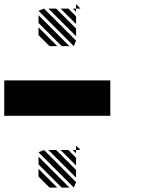

<svg xmlns="http://www.w3.org/2000/svg" viewBox="-20 -879 707 905"><path d="M338.5 -156.2 322.9 -171.9H338.5ZM338.5 -99 265.6 -171.9H302.1L338.5 -135.4ZM338.5 -41.7 208.3 -171.9H244.8L338.5 -78.1ZM328.1 5.2 161.5 -161.5 187.5 -171.9 338.5 -20.8ZM270.8 5.2 161.5 -104.2V-140.6L307.3 5.2ZM213.5 5.2 161.5 -46.9V-83.3L250 5.2ZM338.5 -822.9 322.9 -838.5H338.5ZM338.5 -765.6 265.6 -838.5H302.1L338.5 -802.1ZM338.5 -708.3 208.3 -838.5H244.8L338.5 -744.8ZM328.1 -661.5 161.5 -828.1 187.5 -838.5 338.5 -687.5ZM270.8 -661.5 161.5 -770.8V-807.3L307.3 -661.5ZM213.5 -661.5 161.5 -713.5V-750L250 -661.5ZM338.5 -171.9H359.4L338.5 -192.7ZM338.5 -838.5H359.4L338.5 -859.4ZM500 -333.3H0V-500H500Z"/></svg>

Font: 0xA000-Monochrome
Style: Monochrome
Weight: 400
Version: Version 0.1